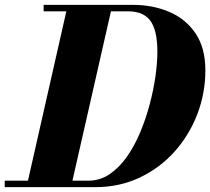

<svg xmlns="http://www.w3.org/2000/svg" viewBox="-58 -770 866 790"><path d="M-38.5 0V-26.5H305Q353 -26.5 392.5 -53Q432 -79.5 463.8 -124.5Q495.5 -169.5 519 -225.8Q542.5 -282 558.2 -341.8Q574 -401.5 581.8 -457.2Q589.5 -513 589.5 -557Q589.5 -591.5 584.5 -621.8Q579.5 -652 566.8 -675Q554 -698 530 -710.8Q506 -723.5 468 -723.5H121.5V-750H489Q570.5 -750 638.2 -721.2Q706 -692.5 746.5 -632.8Q787 -573 787 -480.5Q787 -386.5 753.8 -300Q720.5 -213.5 660 -146Q599.5 -78.5 516.5 -39.2Q433.5 0 334 0ZM51 0 221 -750H404.5L234 0Z"/></svg>

Font: Bodoni Moda 9pt ExtraBold
Style: Italic
Weight: 800
Italic angle: -13°
Designer: Owen Earl
Foundry: indestructible type
Version: Version 2.004